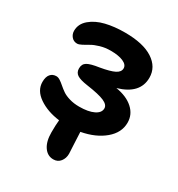

<svg xmlns="http://www.w3.org/2000/svg" viewBox="-168 -641 857 923"><g transform="rotate(30 261.0 -179.5)"><path d="M263.2 170.9Q230.5 170.9 210.7 141.8Q190.9 112.8 190.9 63Q190.9 22.5 193.8 -5.9Q125.5 -14.6 78.9 -46.6Q32.2 -78.6 32.2 -126Q32.2 -154.3 44.4 -168.7Q56.6 -183.1 77.1 -183.1Q87.4 -183.1 98.6 -175.8Q109.9 -168.5 122.1 -157.7Q134.3 -147 149.7 -136.2Q165 -125.5 189.7 -118.2Q214.4 -110.8 244.1 -110.8Q294.4 -110.8 324.2 -125.2Q354 -139.6 354 -164.1Q354 -184.1 325 -196.8Q295.9 -209.5 228 -219.2Q186 -225.1 168.9 -236.3Q151.9 -247.6 151.9 -270Q151.9 -294.4 170.2 -305.4Q188.5 -316.4 235.8 -323.2Q290 -332.5 314 -344.7Q337.9 -356.9 337.9 -377Q337.9 -397 312 -408.4Q286.1 -419.9 242.2 -419.9Q211.9 -419.9 184.3 -411.9Q156.7 -403.8 140.6 -394Q124.5 -384.3 108.9 -376.2Q93.3 -368.2 84 -368.2Q64.9 -368.2 53 -382.1Q41 -396 41 -415Q41 -453.1 72.8 -480Q104.5 -506.8 152.1 -518.3Q199.7 -529.8 257.8 -529.8Q359.4 -529.8 413.6 -494.4Q467.8 -459 467.8 -399.9Q467.8 -310.5 355 -277.8Q415.5 -268.1 450.2 -236.8Q484.9 -205.6 484.9 -160.2Q484.9 -105 436.5 -64.2Q388.2 -23.4 310.1 -8.8Q310.5 12.7 313.2 56.4Q315.9 100.1 315.9 109.9Q315.9 134.8 301.8 152.8Q287.6 170.9 263.2 170.9Z"/></g></svg>

Font: Shantell Sans Bouncy
Style: Regular
Weight: 600
Designer: Stephen Nixon, Anya Danilova, Shantell Martin
Foundry: Arrow Type
Version: Version 1.006;[9816181b4]